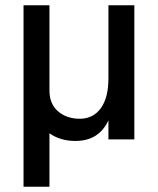

<svg xmlns="http://www.w3.org/2000/svg" viewBox="-20 -527 597 726"><path d="M167 179H69V-507H167V-185Q167 -134 199.5 -106Q232 -78 282 -78Q332 -78 361 -117.5Q390 -157 390 -231V-507H488V0H390V-72Q354 6 265 6Q208 6 167 -23Z"/></svg>

Font: Hind Kochi Medium
Style: Regular
Weight: 500
Designer: Dhruvi Tolia
Foundry: Indian Type Foundry
Version: Version 0.702;PS 1.0;hotconv 1.0.81;makeotf.lib2.5.63406